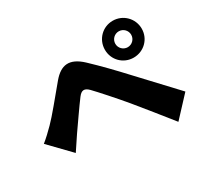

<svg xmlns="http://www.w3.org/2000/svg" viewBox="-151 -980 1302 1215"><g transform="rotate(-30 500.0 -373.0)"><path d="M733 -619C733 -651 759 -677 791 -677C823 -677 849 -651 849 -619C849 -587 823 -561 791 -561C759 -561 733 -587 733 -619ZM657 -619C657 -544 716 -485 791 -485C866 -485 926 -544 926 -619C926 -694 866 -754 791 -754C716 -754 657 -694 657 -619ZM25 -297 171 -146C190 -175 215 -213 239 -248C277 -302 340 -394 375 -440C400 -473 422 -474 451 -445C484 -411 570 -315 629 -244C685 -177 767 -73 832 8L966 -136C889 -218 785 -329 718 -401C657 -467 586 -541 515 -608C432 -686 366 -675 303 -600C231 -514 158 -423 114 -379C81 -346 57 -323 25 -297Z"/></g></svg>

Font: Noto Sans HK Black
Style: Regular
Weight: 900
Designer: Ryoko NISHIZUKA 西塚涼子 (kana, bopomofo & ideographs); Paul D. Hunt (Latin, Greek & Cyrillic); Sandoll Communications 산돌커뮤니
Foundry: Adobe
Version: Version 2.004;hotconv 1.0.118;makeotfexe 2.5.65603